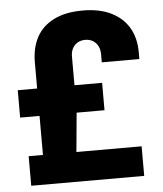

<svg xmlns="http://www.w3.org/2000/svg" viewBox="-51 -744 669 789"><g transform="rotate(-5 283.5 -349.5)"><path d="M46 0V-122H105V-283H25V-396H105V-504Q105 -563 128 -606.5Q151 -650 199 -674.5Q247 -699 319 -699Q389 -699 437 -675Q485 -651 509.5 -608.5Q534 -566 534 -508V-480H379V-513Q379 -533 371.5 -547.5Q364 -562 350.5 -570Q337 -578 319 -578Q301 -578 287.5 -570Q274 -562 266.5 -548Q259 -534 259 -515V-396H373V-283H258L243 -122H512V0Z"/></g></svg>

Font: Archivo SemiCondensed ExtraBold
Style: Regular
Weight: 800
Width: 4
Designer: Hector Gatti
Foundry: Omnibus-Type
Version: Version 2.001